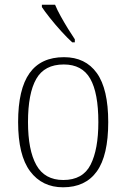

<svg xmlns="http://www.w3.org/2000/svg" viewBox="-20 -786 537 816"><path d="M248 10Q159 10 108 -58Q57 -126 57 -267Q57 -407 105.5 -475Q154 -543 252 -543Q343 -543 391.5 -475.5Q440 -408 440 -267Q440 -125 391.5 -57.5Q343 10 248 10ZM249 -21Q332 -21 365 -86Q398 -151 398 -267Q398 -391 363.5 -451.5Q329 -512 251 -512Q169 -512 134 -450.5Q99 -389 99 -267Q99 -148 134.5 -84.5Q170 -21 249 -21ZM287 -606Q267 -624 241 -652.5Q215 -681 192 -710Q169 -739 158 -756V-766H214Q223 -744 238 -717Q253 -690 269 -664Q285 -638 298 -619V-606Z"/></svg>

Font: Noto Serif Tamil SemiCondensed ExtraLight
Style: Regular
Weight: 200
Width: 4
Designer: Indian Type Foundry, Tom Grace, and the Monotype Design Team
Foundry: Monotype Imaging Inc.
Version: Version 2.004; ttfautohint (v1.8.4.7-5d5b)